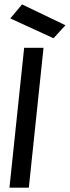

<svg xmlns="http://www.w3.org/2000/svg" viewBox="-20 -861 320 881"><path d="M23.4 0 90.8 -641.6H179.7L112.3 0ZM225.6 -685.5 27.3 -776.4 81.1 -840.8 280.3 -745.1Z"/></svg>

Font: Puritan
Style: Italic
Weight: 400
Version: 2.0a